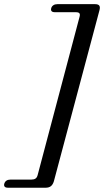

<svg xmlns="http://www.w3.org/2000/svg" viewBox="-102 -774 499 920"><path d="M78.4 64.8 279.3 -693.9Q282.5 -705.5 278.3 -710.5Q274.2 -715.5 260.9 -715.5H161.5Q138 -715.5 143.6 -735.3Q146.1 -743.9 153.8 -749Q161.5 -754.1 173.2 -754.1H353.1Q369.4 -754.1 374.1 -746.6Q378.8 -739.2 374.3 -723.7L156 95.1Q151.1 110.8 141.8 118.1Q132.5 125.5 116.5 125.5H-63.7Q-75.4 125.5 -79.7 120.3Q-84 115.1 -81.5 106.2Q-75.3 86.6 -51.9 86.6H47.7Q60.8 86.6 68.1 81.6Q75.4 76.6 78.4 64.8Z"/></svg>

Font: Fraunces
Style: Italic
Weight: 900
Italic angle: -16°
Version: Version 1.000;[0bf87f6ff]